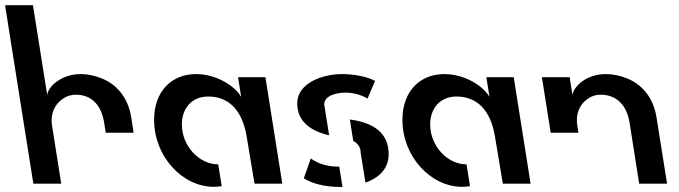

<svg xmlns="http://www.w3.org/2000/svg" viewBox="-46 -708 2616 740"><path d="M355.5 -235 361.5 -196.5H469L460 -254.5C447.5 -334 402.5 -383 347 -405.5C319 -417 291.5 -422.5 264 -422.5C214.5 -422.5 175 -400.5 153.5 -376.5C143 -364.5 137 -353 136 -341.5L81 -688H-26.5L82.5 0H190L154.5 -224.5C147 -270.5 166 -307 196.5 -327.5C211.5 -338 228 -343 246.5 -343C302 -343 343.5 -309 355.5 -235Z M904.5 -183 935 0H1042L977 -410.5H871.5L883.5 -334.5C857.5 -379.5 785 -422.5 709.5 -422.5C619 -422.5 548 -360 548 -246C548 -104.5 657 12 778 12C788.5 12 798.5 11 808.5 9.5L795 -74.5C721 -74.5 655 -146 655 -228C655 -290.5 693 -336 756.5 -336C836.5 -336 888 -282 904.5 -183Z M1344 -119.5 1362.5 -4C1412.5 -22 1452 -56 1452 -113.5C1452 -197 1392 -235.5 1302.5 -247.5L1315.5 -164.5C1332.5 -155.5 1344 -142 1344 -119.5ZM1099.5 -309.5C1099.5 -241.5 1149 -203.5 1222.5 -186.5L1203.5 -305.5C1203.5 -339.5 1251 -351 1286 -351C1326 -351 1359 -335.5 1370.5 -328L1399.5 -396C1371.5 -412.5 1317 -422.5 1272 -422.5C1196.5 -422.5 1099.5 -387.5 1099.5 -309.5ZM1125 -21C1155.5 0 1210 12.5 1262.5 12.5H1274L1261.5 -66H1252.5C1205.5 -66 1167.5 -85 1152 -97.5Z M1861.5 -183 1892 0H1999L1934 -410.5H1828.5L1840.5 -334.5C1814.5 -379.5 1742 -422.5 1666.5 -422.5C1576 -422.5 1505 -360 1505 -246C1505 -104.5 1614 12 1735 12C1745.5 12 1755.5 11 1765.5 9.5L1752 -74.5C1678 -74.5 1612 -146 1612 -228C1612 -290.5 1650 -336 1713.5 -336C1793.5 -336 1845 -282 1861.5 -183Z M2042.5 -410.5 2076.5 -196.5H2183.5L2179 -224.5C2171.5 -270.5 2189.5 -307 2219.5 -327.5C2234 -338 2250.5 -343 2269 -343C2325 -343 2369 -308.5 2380.5 -235L2417.5 0H2525L2484.5 -254.5C2472 -334 2427 -383 2371.5 -405.5C2343.5 -417 2315.5 -422.5 2288 -422.5C2240.5 -422.5 2201.5 -402.5 2179 -377.5C2167.5 -365 2161.5 -353 2160.5 -341.5L2149.5 -410.5Z"/></svg>

Font: Font.Observer
Style: Regular
Weight: 500
Italic angle: 9°
Version: Version 1.001;FEAKit 1.0